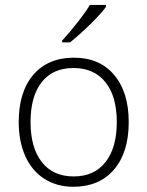

<svg xmlns="http://www.w3.org/2000/svg" viewBox="-20 -731 584 761"><path d="M490.2 -247.1Q490.2 -126.5 431.6 -58.6Q373 9.3 270.5 9.3Q205.6 9.3 156 -22.2Q106.4 -53.7 80.3 -112.1Q54.2 -170.4 54.2 -247.1Q54.2 -367.7 112.5 -435.1Q170.9 -502.4 272.9 -502.4Q374.5 -502.4 432.4 -434.1Q490.2 -365.7 490.2 -247.1ZM101.1 -247.1Q101.1 -145.5 145.8 -88.6Q190.4 -31.7 272 -31.7Q353.5 -31.7 398.2 -88.6Q442.9 -145.5 442.9 -247.1Q442.9 -349.1 397.9 -405.3Q353 -461.4 271 -461.4Q189.5 -461.4 145.3 -405.5Q101.1 -349.6 101.1 -247.1ZM226.1 -569.8Q259.3 -606 291.7 -647.9Q324.2 -689.9 335.9 -711.4H399.9V-703.6Q383.3 -680.2 344.2 -641.1Q305.2 -602.1 257.8 -563H226.1Z"/></svg>

Font: Bpm'online Open Sans Light
Style: Regular
Weight: 300
Foundry: Ascender Corporation
Version: Version 1.10